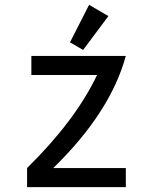

<svg xmlns="http://www.w3.org/2000/svg" viewBox="-20 -766 626 786"><path d="M90.8 0V-78.1Q288.6 -272.5 377.4 -459H108.4V-537.1H495.1Q432.1 -306.2 198.2 -78.1H495.1V0ZM344.7 -746.1 423.8 -700.2 320.3 -561.5 266.6 -592.8Z"/></svg>

Font: Consola Mono
Style: Book
Weight: 400
Monospace: yes
Designer: Wojciech Kalinowski "wmk69" (wmk69@o2.pl)
Foundry: Wojciech Kalinowski "wmk69" (wmk69@o2.pl)
Version: Version 2.1.0